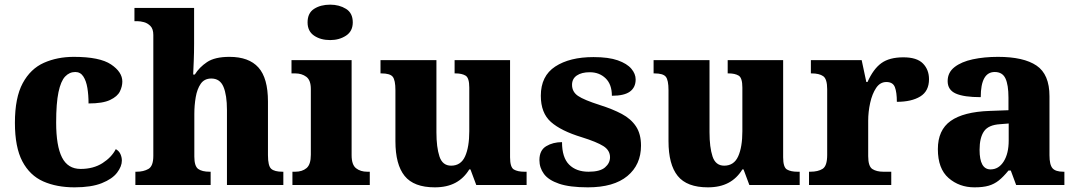

<svg xmlns="http://www.w3.org/2000/svg" viewBox="-20 -794 4616 824"><path d="M300 10Q223 10 165.5 -15.5Q108 -41 76 -101.5Q44 -162 44 -267Q44 -375 77.5 -437Q111 -499 168.5 -524.5Q226 -550 297 -550Q408 -550 456.5 -517.5Q505 -485 505 -444Q505 -423 494.5 -401.5Q484 -380 452.5 -365Q421 -350 360 -350Q360 -386 355 -416.5Q350 -447 337.5 -466Q325 -485 303 -485Q278 -485 259.5 -465.5Q241 -446 231 -398.5Q221 -351 221 -268Q221 -168 246 -118.5Q271 -69 326 -69Q381 -69 420 -94Q459 -119 477 -154Q491 -146 497 -132.5Q503 -119 503 -105Q503 -80 482.5 -53Q462 -26 417 -8Q372 10 300 10Z M561 0V-57H566Q596 -57 617 -69Q638 -81 638 -125V-644Q638 -670 625.5 -682.5Q613 -695 597.5 -699Q582 -703 571 -703H557V-760H813V-606Q813 -568 811.5 -531.5Q810 -495 809 -474H816Q835 -505 868.5 -527.5Q902 -550 965 -550Q1048 -550 1089 -504.5Q1130 -459 1130 -358V-128Q1130 -82 1144 -69.5Q1158 -57 1192 -57H1196V0H954V-322Q954 -386 939 -421.5Q924 -457 887 -457Q857 -457 841.5 -434.5Q826 -412 820 -377Q814 -342 814 -305V-122Q814 -81 830.5 -69Q847 -57 880 -57H884V0Z M1397 -622Q1356 -622 1328 -641Q1300 -660 1300 -698Q1300 -738 1328 -756Q1356 -774 1397 -774Q1436 -774 1465 -756Q1494 -738 1494 -698Q1494 -660 1465 -641Q1436 -622 1397 -622ZM1235 0V-57H1247Q1277 -57 1295.5 -72.5Q1314 -88 1314 -130V-412Q1314 -450 1294.5 -464.5Q1275 -479 1247 -479H1231V-536H1489V-128Q1489 -87 1508 -72Q1527 -57 1556 -57H1567V0Z M1846 10Q1756 10 1716.5 -39Q1677 -88 1677 -188V-407Q1677 -450 1665.5 -464.5Q1654 -479 1617 -479H1613V-536H1853V-226Q1853 -162 1866 -122.5Q1879 -83 1916 -83Q1958 -83 1976 -123Q1994 -163 1994 -231V-418Q1994 -460 1978 -469.5Q1962 -479 1935 -479H1931V-536H2169V-119Q2169 -76 2185.5 -66.5Q2202 -57 2230 -57H2240V0H2024L1999 -67H1994Q1971 -29 1934.5 -9.5Q1898 10 1846 10Z M2503 10Q2425 10 2379.5 -5.5Q2334 -21 2314.5 -47.5Q2295 -74 2295 -107Q2295 -149 2324 -166.5Q2353 -184 2392 -184Q2392 -118 2422.5 -87.5Q2453 -57 2506 -57Q2555 -57 2576.5 -75.5Q2598 -94 2598 -119Q2598 -149 2569.5 -167Q2541 -185 2477 -205Q2388 -232 2344.5 -270.5Q2301 -309 2301 -383Q2301 -468 2363 -508.5Q2425 -549 2527 -549Q2592 -549 2631.5 -535Q2671 -521 2689.5 -499Q2708 -477 2708 -453Q2708 -419 2683.5 -401Q2659 -383 2606 -383Q2606 -432 2579 -458Q2552 -484 2511 -484Q2476 -484 2455.5 -470Q2435 -456 2435 -430Q2435 -400 2460.5 -382.5Q2486 -365 2555 -343Q2609 -326 2648.5 -305Q2688 -284 2709.5 -251.5Q2731 -219 2731 -169Q2731 -87 2672.5 -38.5Q2614 10 2503 10Z M3018 10Q2928 10 2888.5 -39Q2849 -88 2849 -188V-407Q2849 -450 2837.5 -464.5Q2826 -479 2789 -479H2785V-536H3025V-226Q3025 -162 3038 -122.5Q3051 -83 3088 -83Q3130 -83 3148 -123Q3166 -163 3166 -231V-418Q3166 -460 3150 -469.5Q3134 -479 3107 -479H3103V-536H3341V-119Q3341 -76 3357.5 -66.5Q3374 -57 3402 -57H3412V0H3196L3171 -67H3166Q3143 -29 3106.5 -9.5Q3070 10 3018 10Z M3452 0V-57H3457Q3491 -57 3510.5 -69.5Q3530 -82 3530 -129V-411Q3530 -455 3513 -467Q3496 -479 3463 -479H3460V-536H3678L3698 -442H3703Q3728 -498 3762.5 -523Q3797 -548 3857 -548Q3915 -548 3941 -521.5Q3967 -495 3967 -454Q3967 -403 3929.5 -380Q3892 -357 3829 -357Q3829 -398 3820.5 -420Q3812 -442 3784 -442Q3757 -442 3740 -416.5Q3723 -391 3714.5 -352.5Q3706 -314 3706 -276V-124Q3706 -80 3724 -68.5Q3742 -57 3771 -57H3805V0Z M4162 10Q4097 10 4051 -30Q4005 -70 4005 -154Q4005 -236 4060 -275Q4115 -314 4227 -318L4308 -321V-375Q4308 -430 4295 -457.5Q4282 -485 4249 -485Q4189 -485 4189 -377Q4117 -377 4082 -392.5Q4047 -408 4047 -446Q4047 -483 4076.5 -506Q4106 -529 4155 -539.5Q4204 -550 4263 -550Q4373 -550 4428.5 -512.5Q4484 -475 4484 -381V-128Q4484 -87 4497 -72Q4510 -57 4544 -57H4548V0H4341L4318 -62H4308Q4286 -35 4266.5 -19.5Q4247 -4 4223 3Q4199 10 4162 10ZM4231 -67Q4266 -67 4287.5 -101Q4309 -135 4309 -191V-264L4272 -261Q4222 -258 4203 -230.5Q4184 -203 4184 -151Q4184 -67 4231 -67Z"/></svg>

Font: Noto Serif Lao ExtraBold
Style: Regular
Weight: 800
Designer: Monotype Design Team
Foundry: Monotype Imaging Inc.
Version: Version 2.003; ttfautohint (v1.8.4.7-5d5b)